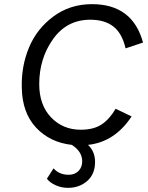

<svg xmlns="http://www.w3.org/2000/svg" viewBox="-20 -690 715 925"><path d="M369 -65Q431 -65 469.5 -90.5Q508 -116 537 -166L614 -129Q533 -6 404 8Q438 40 438 90Q438 149 400 182Q362 215 308 215Q275 215 247 202Q219 189 206 171L238 121Q265 152 311 152Q340 152 358 134Q376 116 376 87Q376 40 326 8Q220 -4 153.5 -75.5Q87 -147 85 -267Q82 -370 119.5 -460.5Q157 -551 237 -610.5Q317 -670 423 -670Q619 -670 669 -485L585 -457Q568 -530 526 -562.5Q484 -595 415 -595Q302 -595 235.5 -501.5Q169 -408 169 -285Q169 -184 226 -124.5Q283 -65 369 -65Z"/></svg>

Font: Elaine Sans
Style: Italic
Weight: 400
Italic angle: -13°
Designer: Wei Huang
Foundry: Wei Huang
Version: Version 2.001;December 24, 2019;FontCreator 12.0.0.2547 64-b